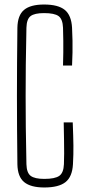

<svg xmlns="http://www.w3.org/2000/svg" viewBox="-20 -824 385 850"><path d="M176 6Q116 6 87 -17.8Q58 -41.5 57 -97Q56 -180.5 55.5 -254.5Q55 -328.5 55 -399.2Q55 -470 55.5 -544Q56 -618 57 -701Q58 -756.5 86.5 -780.2Q115 -804 175 -804Q237.5 -804 266.8 -780.2Q296 -756.5 299 -701Q300.5 -669.5 301 -643.5Q301.5 -617.5 301 -591.5Q300.5 -565.5 299 -534H259Q260 -565.5 260.2 -591.5Q260.5 -617.5 260.2 -643.5Q260 -669.5 259 -701Q257.5 -739.5 239.2 -752.8Q221 -766 175 -766Q133 -766 115.5 -752.8Q98 -739.5 97 -701Q95 -609 94.2 -537Q93.5 -465 93.5 -399.2Q93.5 -333.5 94.2 -261.5Q95 -189.5 97 -97Q98 -59 115.8 -45.5Q133.5 -32 176 -32Q223.5 -32 242.5 -45.5Q261.5 -59 263 -97Q264 -120 264 -145Q264 -170 263.5 -202.8Q263 -235.5 262 -282H302Q304.5 -220.5 305 -180.2Q305.5 -140 303 -97Q300 -41.5 270 -17.8Q240 6 176 6Z"/></svg>

Font: Big Shoulders Text Thin Thin
Style: Regular
Weight: 250
Version: Version 2.002